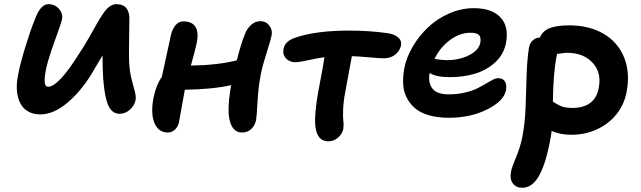

<svg xmlns="http://www.w3.org/2000/svg" viewBox="-20 -600 3060 916"><path d="M172.9 -54.2Q142.6 -54.2 120.1 -65.2Q97.7 -76.2 84.7 -94.5Q71.8 -112.8 65.7 -137.5Q59.6 -162.1 60.1 -189.5Q60.5 -216.8 66.9 -246.1Q77.6 -301.3 103.3 -383.8Q128.9 -466.3 147 -508.8Q173.3 -580.1 210.9 -580.1Q241.2 -580.1 261 -558.1Q280.8 -536.1 275.9 -507.8Q272.5 -491.2 241 -404.1Q209.5 -316.9 200.2 -272.9Q182.1 -186 209 -186Q259.3 -186 360.8 -349.1Q381.3 -379.4 403.3 -418.2Q425.3 -457 439.7 -482.7Q454.1 -508.3 470 -532.2Q485.8 -556.2 501.7 -568.1Q517.6 -580.1 535.2 -580.1Q568.4 -580.1 583.5 -560.1Q598.6 -540 597.2 -505.9Q594.2 -337.4 596.2 -300.8Q598.6 -258.8 607.9 -221.9Q617.2 -185.1 623.3 -162.8Q629.4 -140.6 627 -124Q622.6 -97.2 600.1 -77.1Q577.6 -57.1 550.8 -57.1Q534.7 -57.1 522.5 -64.9Q510.3 -72.8 502.2 -86.2Q494.1 -99.6 488 -121.6Q481.9 -143.6 478.5 -168Q475.1 -192.4 472.2 -226.1Q469.2 -278.8 469.2 -335.9Q460.4 -320.8 416 -246.1Q365.2 -163.1 300 -108.6Q234.9 -54.2 172.9 -54.2Z M780.8 32.2Q735.4 32.2 716.6 -13.9Q697.8 -60.1 712.9 -136.2Q725.1 -194.8 752 -232.9Q759.8 -269 774.2 -335Q788.6 -400.9 793.9 -425.8Q800.3 -458 815.9 -478Q831.5 -498 855 -498Q896 -498 912.4 -471.9Q928.7 -445.8 918.9 -397Q912.6 -364.7 890.6 -287.1Q1019 -289.1 1109.9 -312Q1128.9 -388.7 1147.9 -436Q1158.2 -463.9 1178.2 -481.4Q1198.2 -499 1222.7 -499Q1248.5 -499 1264.6 -478.5Q1280.8 -458 1275.9 -431.2Q1272 -411.1 1252.7 -350.8Q1233.4 -290.5 1224.6 -247.1Q1212.4 -185.5 1208.5 -113.5Q1204.6 -41.5 1201.7 -26.9Q1196.3 -1 1178.7 15.6Q1161.1 32.2 1134.8 32.2Q1102.5 32.2 1086.2 2.2Q1069.8 -27.8 1070.3 -76.9Q1070.8 -126 1082 -189Q1083 -190.9 1083 -193.8Q994.1 -173.8 861.8 -171.9Q856.4 -144 847.7 -93.3Q838.9 -42.5 834 -18.1Q830.1 3.4 815.2 17.8Q800.3 32.2 780.8 32.2Z M1546.9 74.2Q1500 74.2 1487.8 21Q1472.7 -34.7 1505.9 -203.1Q1521 -279.3 1527.8 -327.1Q1497.1 -323.2 1452.4 -313.2Q1407.7 -303.2 1388.7 -303.2Q1360.4 -303.2 1343.8 -322.3Q1327.1 -341.3 1333 -368.2Q1340.3 -403.8 1387.7 -419.9Q1485.4 -454.1 1647 -454.1Q1740.2 -454.1 1827.6 -441.9Q1861.3 -437.5 1879.4 -421.6Q1897.5 -405.8 1893.1 -382.8Q1887.7 -357.4 1865.7 -339.6Q1843.8 -321.8 1810.1 -321.8Q1794.4 -321.8 1742.2 -326.4Q1689.9 -331.1 1658.7 -332Q1632.3 -186 1627 -160.2Q1618.2 -114.3 1616.9 -75Q1615.7 -35.6 1618.2 -20.5Q1620.6 -5.4 1617.7 16.1Q1612.3 39.6 1592.5 56.9Q1572.8 74.2 1546.9 74.2Z M2121.6 -38.1Q2067.9 -38.1 2026.6 -50Q1985.4 -62 1960.2 -83.5Q1935.1 -105 1919.9 -134.8Q1904.8 -164.6 1903.3 -199.7Q1901.9 -234.9 1908.7 -273.9Q1918.9 -326.7 1949.2 -377.9Q1979.5 -429.2 2022.5 -470Q2065.4 -510.7 2123 -535.9Q2180.7 -561 2240.7 -561Q2326.7 -561 2367.9 -516.8Q2409.2 -472.7 2393.6 -393.1Q2382.8 -339.4 2341.8 -302Q2300.8 -264.6 2245.6 -248.3Q2190.4 -231.9 2126.5 -231.9Q2059.6 -231.9 2029.8 -252Q2021.5 -206.5 2042.5 -178.2Q2063.5 -149.9 2120.6 -149.9Q2161.1 -149.9 2196.3 -158Q2231.4 -166 2254.4 -177.2Q2277.3 -188.5 2295.9 -199.7Q2314.5 -210.9 2329.8 -219Q2345.2 -227.1 2356.9 -227.1Q2380.4 -227.1 2389.6 -210Q2398.9 -192.9 2393.6 -168Q2383.3 -117.7 2304 -77.9Q2224.6 -38.1 2121.6 -38.1ZM2225.6 -443.8Q2173.8 -443.8 2127 -409.2Q2080.1 -374.5 2052.7 -318.8Q2092.3 -313 2111.8 -313Q2170.9 -313 2217.5 -336.4Q2264.2 -359.9 2271.5 -396Q2275.9 -420.9 2265.4 -432.4Q2254.9 -443.8 2225.6 -443.8Z M2705.6 43Q2653.3 43 2611.8 24.9Q2609.4 47.9 2602.5 81.1Q2593.3 127.9 2582.3 163.8Q2571.3 199.7 2555.7 231Q2540 262.2 2518.6 279.1Q2497.1 295.9 2470.7 295.9Q2442.9 295.9 2426.8 275.1Q2410.6 254.4 2418.5 216.8Q2422.4 196.3 2441.9 150.6Q2461.4 105 2471.7 54.2Q2484.4 -8.8 2487.3 -83.3Q2490.2 -157.7 2492.2 -234.6Q2494.1 -311.5 2503.4 -371.1Q2506.8 -393.6 2521.7 -407.2Q2536.6 -420.9 2555.7 -420.9Q2568.4 -452.1 2601.8 -465.6Q2635.3 -479 2695.8 -479Q2790.5 -479 2859.4 -439Q2928.2 -398.9 2957.8 -325.4Q2987.3 -252 2968.8 -158.2Q2957 -98.6 2919.2 -52.7Q2881.3 -6.8 2825.7 18.1Q2770 43 2705.6 43ZM2635.7 -333Q2619.6 -252.9 2617.7 -115.2Q2647 -96.2 2666 -90.3Q2685.5 -85 2709.5 -85Q2818.4 -85 2836.4 -180.2Q2851.1 -253.9 2806.9 -301Q2762.7 -348.1 2685.5 -348.1Q2678.2 -348.1 2670.7 -347.2Q2663.1 -346.2 2653.3 -344.7Q2643.6 -343.3 2637.7 -342.8Q2637.2 -340.8 2636.7 -337.6Q2636.2 -334.5 2635.7 -333Z"/></svg>

Font: Shantell Sans Bouncy
Style: Italic
Weight: 600
Italic angle: -11.31°
Designer: Stephen Nixon, Anya Danilova, Shantell Martin
Foundry: Arrow Type
Version: Version 1.006;[9816181b4]